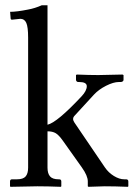

<svg xmlns="http://www.w3.org/2000/svg" viewBox="-20 -718 519 740"><path d="M163.1 -211.9V-71.8Q163.1 -49.3 172.9 -38.1Q182.6 -26.9 206.1 -26.9H208Q216.3 -26.9 216.3 -18.6V0L214.4 2Q163.1 0 124 0L20.5 2L18.6 0V-18.6Q18.6 -26.9 26.4 -26.9H45.4Q69.3 -26.9 78.9 -38.1Q88.4 -49.3 88.4 -71.8V-572.8Q88.4 -614.3 81.3 -629.9Q74.2 -645.5 58.6 -645.5L26.4 -642.1Q21 -642.1 21 -647L19 -672.4Q44.4 -672.4 88.4 -681.2Q114.7 -686 141.1 -697.8H163.1V-237.3Q199.7 -245.6 294.4 -346.7Q314.5 -368.2 314.5 -385.7Q314.5 -401.9 285.2 -401.9H281.2Q277.8 -401.9 275.4 -404.5Q272.9 -407.2 272.9 -410.2V-428.7L275.9 -430.7Q323.7 -428.7 358.9 -428.7L452.1 -430.7L456.1 -428.7V-410.2Q456.1 -406.2 452.6 -404.1Q449.2 -401.9 445.3 -401.9H438Q417.5 -401.9 388.9 -387.5Q360.4 -373 342.3 -353.5L265.6 -270Q261.7 -265.1 261.7 -259.8Q261.7 -253.4 266.6 -246.1L384.3 -72.8Q397.9 -52.7 418.9 -39.8Q439.9 -26.9 459 -26.9H465.8Q474.6 -26.9 474.6 -18.6V0L472.7 2Q422.4 0 383.3 0L320.8 2L318.4 0V-19Q318.4 -40.5 295.4 -72.8L222.2 -175.8Q207 -197.3 194.8 -204.6Q182.6 -211.9 163.1 -211.9Z"/></svg>

Font: Libertinage
Style: l
Weight: 400
Designer: OSP
Foundry: OSP
Version: Version 1.0; 2008; OFL relea